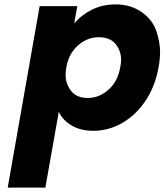

<svg xmlns="http://www.w3.org/2000/svg" viewBox="-20 -586 747 872"><path d="M317 -479Q349 -518 397.5 -542Q446 -566 505 -566Q574 -566 623.5 -531Q673 -496 690 -445Q707 -394 707 -350Q707 -317 700 -280Q685 -194 641 -128.5Q597 -63 535 -27.5Q473 8 404 8Q346 8 305.5 -16Q265 -40 247 -78L186 266H15L160 -558H331ZM526 -280Q530 -299 530 -315Q530 -355 505 -386Q480 -417 428 -417Q377 -417 334.5 -380Q292 -343 281 -279Q278 -261 278 -246Q278 -205 303 -173Q328 -141 379 -141Q430 -141 472.5 -178.5Q515 -216 526 -280Z"/></svg>

Font: Fz Poppins
Style: Bold Italic
Weight: 700
Italic angle: -10°
Designer: Ninad Kale (Devanagari), Jonny Pinhorn (Latin)
Foundry: Indian Type Foundry
Version: Vit hóa bi Vntype.Com & FontZin.Com